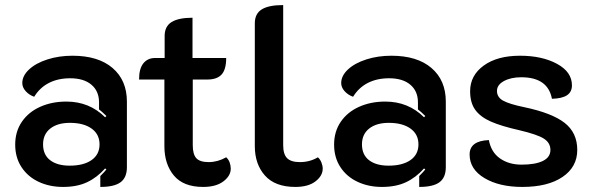

<svg xmlns="http://www.w3.org/2000/svg" viewBox="-20 -729 2335 758"><path d="M40 -158Q40 -210 66.5 -248.5Q93 -287 139 -307.5Q185 -328 242 -328Q333 -328 395 -266L400 -271Q382 -289 371 -297V-325Q371 -369 341 -394.5Q311 -420 257 -420Q209 -420 173 -401.5Q137 -383 115 -347Q95 -354 81.5 -369Q68 -384 68 -401Q68 -430 95 -455Q122 -480 167.5 -494.5Q213 -509 266 -509Q368 -509 424.5 -460.5Q481 -412 481 -328V-69Q481 -28 456 -9.5Q431 9 376 9V-34Q394 -52 400 -60L395 -64Q363 -28 323.5 -9.5Q284 9 229 9Q176 9 133 -11Q90 -31 65 -69Q40 -107 40 -158ZM373 -159Q373 -199 341.5 -221.5Q310 -244 256 -244Q207 -244 178.5 -221.5Q150 -199 150 -159Q150 -118 178 -96.5Q206 -75 255 -75Q310 -75 341.5 -97Q373 -119 373 -159Z M629 -152V-415H529Q529 -458 546 -479Q563 -500 592 -500H630V-587Q630 -625 657.5 -642Q685 -659 740 -659V-500H873Q873 -455 855 -435Q837 -415 798 -415H741V-156Q741 -120 755 -104.5Q769 -89 804 -89Q839 -89 873 -108Q882 -100 886.5 -88Q891 -76 891 -63Q891 -35 862 -13Q833 9 782 9Q704 9 666.5 -36Q629 -81 629 -152Z M986 -152V-637Q986 -675 1013.5 -692Q1041 -709 1098 -709V-156Q1098 -120 1113.5 -104.5Q1129 -89 1164 -89Q1203 -89 1235 -108Q1244 -100 1249 -87.5Q1254 -75 1254 -63Q1254 -35 1225.5 -13Q1197 9 1146 9Q1066 9 1026 -36Q986 -81 986 -152Z M1299 -158Q1299 -210 1325.5 -248.5Q1352 -287 1398 -307.5Q1444 -328 1501 -328Q1592 -328 1654 -266L1659 -271Q1641 -289 1630 -297V-325Q1630 -369 1600 -394.5Q1570 -420 1516 -420Q1468 -420 1432 -401.5Q1396 -383 1374 -347Q1354 -354 1340.5 -369Q1327 -384 1327 -401Q1327 -430 1354 -455Q1381 -480 1426.5 -494.5Q1472 -509 1525 -509Q1627 -509 1683.5 -460.5Q1740 -412 1740 -328V-69Q1740 -28 1715 -9.5Q1690 9 1635 9V-34Q1653 -52 1659 -60L1654 -64Q1622 -28 1582.5 -9.5Q1543 9 1488 9Q1435 9 1392 -11Q1349 -31 1324 -69Q1299 -107 1299 -158ZM1632 -159Q1632 -199 1600.5 -221.5Q1569 -244 1515 -244Q1466 -244 1437.5 -221.5Q1409 -199 1409 -159Q1409 -118 1437 -96.5Q1465 -75 1514 -75Q1569 -75 1600.5 -97Q1632 -119 1632 -159Z M1834 -119Q1834 -173 1910 -176Q1919 -128 1954 -103.5Q1989 -79 2039 -79Q2093 -79 2123 -93.5Q2153 -108 2153 -137Q2153 -165 2127.5 -181.5Q2102 -198 2030 -215Q1959 -231 1918 -249Q1877 -267 1856.5 -295Q1836 -323 1836 -369Q1836 -431 1889.5 -470Q1943 -509 2033 -509Q2120 -509 2179 -477Q2238 -445 2238 -392Q2238 -366 2218.5 -353Q2199 -340 2159 -339Q2143 -424 2038 -424Q1997 -424 1969.5 -409Q1942 -394 1942 -370Q1942 -345 1966.5 -331.5Q1991 -318 2049 -306Q2159 -283 2209 -244Q2259 -205 2259 -137Q2259 -70 2201 -30.5Q2143 9 2042 9Q1951 9 1892.5 -26Q1834 -61 1834 -119Z"/></svg>

Font: K2D SemiBold
Style: Regular
Weight: 600
Designer: Katatrad Aksorn Co.,Ltd.
Foundry: Cadson Demak Co.,Ltd.
Version: Version 1.000; ttfautohint (v1.6)